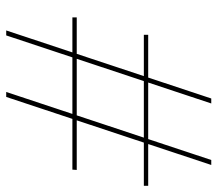

<svg xmlns="http://www.w3.org/2000/svg" viewBox="-61 -639 700 618"><g transform="rotate(90 289.0 -330.0)"><path d="M276 0 495 -660H511L292 0ZM36 -213V-227H527L526 -213ZM78 0 297 -660H313L94 0ZM92 -443V-457H578V-443Z"/></g></svg>

Font: Kantumruy Pro Thin
Style: Italic
Weight: 250
Italic angle: -13°
Version: Version 1.002